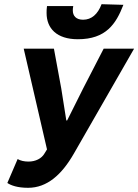

<svg xmlns="http://www.w3.org/2000/svg" viewBox="-20 -883 659 915"><path d="M114 12C204 12 274 -50 332 -151L619 -651H474L376 -461L300 -309H296L272 -461L237 -651H93L204 -171L191 -150C178 -128 150 -113 116 -113C95 -113 78 -117 64 -125L15 -11C33 1 64 12 114 12ZM351 -696C485 -696 533 -769 568 -860L464 -863C446 -815 416 -789 376 -789C342 -789 327 -808 327 -833C327 -839 327 -843 329 -854H204C202 -842 202 -829 202 -821C202 -748 250 -696 351 -696Z"/></svg>

Font: Source Sans Pro
Style: Bold Italic
Weight: 700
Italic angle: -11°
Designer: Paul D. Hunt
Foundry: Adobe Systems Incorporated
Version: Version 3.006;hotconv 1.0.111;makeotfexe 2.5.65597